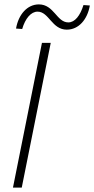

<svg xmlns="http://www.w3.org/2000/svg" viewBox="-20 -854 429 874"><path d="M39 0H79L211 -659H171ZM284 -719C338 -719 378 -765 389 -829L360 -831C345 -783 321 -752 291 -752C238 -752 226 -834 157 -834C104 -834 64 -788 53 -724L81 -722C95 -770 121 -801 151 -801C203 -801 216 -719 284 -719Z"/></svg>

Font: Source Sans Pro Light
Style: Italic
Weight: 300
Italic angle: -11°
Designer: Paul D. Hunt
Foundry: Adobe Systems Incorporated
Version: Version 3.006;hotconv 1.0.111;makeotfexe 2.5.65597